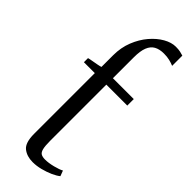

<svg xmlns="http://www.w3.org/2000/svg" viewBox="-276 -849 878 878"><g transform="rotate(45 162.5 -410.0)"><path d="M172 8.5Q134 8.5 109.5 -11Q85 -30.5 85 -87.5V-480.5H14.5V-507Q20.5 -509 35.8 -511.5Q51 -514 66.2 -517Q81.5 -520 86.5 -522Q86.5 -541 86.5 -559.8Q86.5 -578.5 86.5 -597.5Q86.5 -647 103.2 -689.2Q120 -731.5 146.5 -762.5Q173 -793.5 203.5 -810.8Q234 -828 261.5 -828Q279.5 -828 291 -825.5Q302.5 -823 311.5 -820V-754Q299 -759.5 282.5 -763.5Q266 -767.5 245.5 -767.5Q217 -767.5 198 -757Q179 -746.5 169.5 -722.5Q160 -698.5 160 -657.5V-522.5H295V-480.5H159.5V-118Q159.5 -84 163.8 -67.2Q168 -50.5 177.8 -45.2Q187.5 -40 203.5 -40Q225.5 -40 254.2 -47.2Q283 -54.5 297 -62.5L307 -36Q294.5 -25.5 271.8 -15.2Q249 -5 222.5 1.8Q196 8.5 172 8.5Z"/></g></svg>

Font: Merriweather 96pt Light
Style: Regular
Weight: 300
Version: Version 2.100